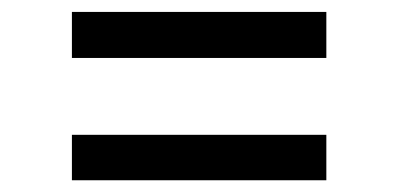

<svg xmlns="http://www.w3.org/2000/svg" viewBox="-20 -438 667 322"><path d="M100.6 -418H527.3V-340.8H100.6ZM100.6 -211.9H527.3V-135.7H100.6Z"/></svg>

Font: Pretendard
Style: Regular
Weight: 400
Designer: Base glyphs from Inter by Rasmus Andersson; Hangeul glyphs from Noto Sans CJK(Source Han Sans) by Jang Soo-young and Kan
Foundry: Kil Hyung-jin
Version: Version 1.309